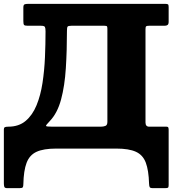

<svg xmlns="http://www.w3.org/2000/svg" viewBox="-20 -770 916 995"><path d="M734 -618.5V-135.5Q734 -113.5 753 -113.5H843Q850.5 -113.5 852.2 -109Q854 -104.5 854 -97.5V189.5Q854 200.5 850.2 202.8Q846.5 205 835 205H772Q758 205 755.5 199.2Q753 193.5 752.5 181.5Q750.5 112.5 735.5 72.8Q720.5 33 684.2 16.5Q648 0 583 0H271Q205.5 0 169.2 16.8Q133 33.5 117.8 73.8Q102.5 114 101 184.5Q101 196 98 200.5Q95 205 82 205H17Q4.5 205 2.2 197.8Q0 190.5 0 179.5V-99.5Q0 -107.5 4.5 -110.5Q9 -113.5 23 -113.5Q77.5 -113.5 113 -143.5Q148.5 -173.5 169.5 -224.8Q190.5 -276 200.2 -340Q210 -404 213 -473Q216 -542 216 -607Q216 -624 212.8 -630.2Q209.5 -636.5 192.5 -636.5H123.5Q108 -636.5 104.5 -641Q101 -645.5 101 -661.5V-730Q101 -744.5 106.8 -747.2Q112.5 -750 126 -750H836Q847.5 -750 850.8 -747.2Q854 -744.5 854 -733V-657.5Q854 -644.5 848.2 -640.5Q842.5 -636.5 833 -636.5H753Q741 -636.5 737.5 -633.8Q734 -631 734 -618.5ZM349.5 -636.5Q333.5 -636.5 330.2 -631.8Q327 -627 327 -610.5Q327 -508.5 321.2 -417Q315.5 -325.5 296.5 -254.5Q277.5 -183.5 237.5 -142Q217 -121 218.5 -117.2Q220 -113.5 251.5 -113.5H502.5Q516 -113.5 526.2 -117.5Q536.5 -121.5 536.5 -138.5V-619.5Q536.5 -629 534.8 -632.8Q533 -636.5 521.5 -636.5Z"/></svg>

Font: Besley* Heavy
Style: Regular
Weight: 800
Designer: Owen Earl
Foundry: indestructible type*
Version: Version 3.000; ttfautohint (v1.8.3)